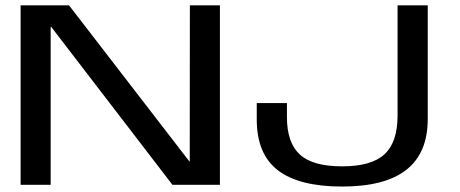

<svg xmlns="http://www.w3.org/2000/svg" viewBox="-20 -695 1730 722"><path d="M57.5 0H170.5V-594H172.5L628.5 0H807V-675H694L693.5 -87.5H692.5L239.5 -675H57.5ZM1266.5 6.5Q1428.5 6.5 1508.5 -56.8Q1588.5 -120 1588.5 -247.5V-675H1475V-260Q1475 -160.5 1426 -115Q1377 -69.5 1266.5 -69.5Q1155.5 -69.5 1107.2 -114.2Q1059 -159 1059 -254.5V-307.5H945.5V-245.5Q945.5 -115.5 1025.2 -54.5Q1105 6.5 1266.5 6.5Z"/></svg>

Font: Anybody Expanded
Style: Regular
Weight: 400
Width: 7
Version: Version 1.113;gftools[0.9.25]